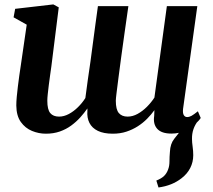

<svg xmlns="http://www.w3.org/2000/svg" viewBox="-20 -580 940 848"><path d="M680 248 670.5 217.5Q693 208.5 704.8 197Q716.5 185.5 722.5 168.5Q728.5 153 728.5 132.8Q728.5 112.5 730.5 90.5Q732 55 749.5 33.2Q767 11.5 780.5 -6.5L856.5 -49Q841.5 -30 834.5 -9.8Q827.5 10.5 828 34Q828 48.5 830.8 67.8Q833.5 87 833.5 105.5Q833.5 136 820.2 162Q807 188 781.5 207.5Q761 223.5 735.5 233.8Q710 244 680 248ZM207 -288Q204.5 -268.5 201.2 -246.8Q198 -225 195.5 -204.2Q193 -183.5 191 -165.2Q189 -147 189 -135Q189 -96 202 -80.5Q215 -65 241 -65Q262.5 -65 284 -76.5Q305.5 -88 324.5 -106.8Q343.5 -125.5 357 -147Q362 -186 367.8 -227.2Q373.5 -268.5 379.5 -308Q385 -349 390.5 -390.5Q396 -432 401.5 -473Q407 -514 412.5 -553H547Q538.5 -492.5 530.2 -435.2Q522 -378 515.2 -327.2Q508.5 -276.5 503.2 -236.2Q498 -196 494.8 -169.8Q491.5 -143.5 491.5 -135Q491.5 -96 505 -80.5Q518.5 -65 543.5 -65Q566 -65 587.8 -77Q609.5 -89 628.8 -108.2Q648 -127.5 662 -149L717 -553H851.5L788.5 -99Q786.5 -80 791.8 -71.5Q797 -63 806.5 -63Q816 -63 826 -68.5Q836 -74 854 -88.5L866.5 -59Q861 -49.5 843.5 -33Q826 -16.5 799 -3.2Q772 10 737 10Q693.5 10 674.5 -11Q655.5 -32 661 -68L662 -93.5Q648 -74 629.8 -55.5Q611.5 -37 588.5 -22.2Q565.5 -7.5 538.2 1.5Q511 10.5 478 10.5Q438 10.5 412.2 -2Q386.5 -14.5 375 -37.2Q363.5 -60 366 -90.5V-101Q352.5 -81.5 334.8 -61.8Q317 -42 294.5 -25.5Q272 -9 244.2 0.8Q216.5 10.5 182.5 10.5Q151 10.5 121.2 -1.8Q91.5 -14 72 -41.2Q52.5 -68.5 52 -114Q52 -130.5 54 -152.5Q56 -174.5 59 -198.5Q62 -222.5 65.2 -246Q68.5 -269.5 71.5 -288.5L98 -471L40 -503.5L47 -541L215.5 -560.5L239.5 -547.5Z"/></svg>

Font: Merriweather 36pt
Style: Bold Italic
Weight: 700
Italic angle: -7.8°
Version: Version 2.101